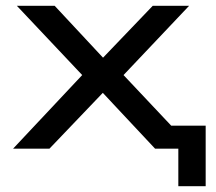

<svg xmlns="http://www.w3.org/2000/svg" viewBox="-20 -511 742 660"><path d="M593 129V0H547V-79H687V129ZM25 0 287 -279 288 -226 38 -491H168L346 -300H322L505 -491H630L381 -228L382 -277L643 0H513L322 -204H345L150 0Z"/></svg>

Font: Nunito Sans 10pt Expanded Medium
Style: Regular
Weight: 500
Width: 7
Designer: Vernon Adams
Foundry: Vernon Adams
Version: Version 3.101;gftools[0.9.27]